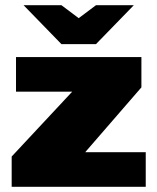

<svg xmlns="http://www.w3.org/2000/svg" viewBox="-20 -720 607 740"><path d="M283.3 -550H216.7L70.8 -700H216.7L283.3 -650L350 -700H495.8L350 -550ZM25 0V-116.7L258.3 -366.7H41.7V-500H525V-383.3L308.3 -133.3H541.7V0Z"/></svg>

Font: BoonTook
Style: Regular
Weight: 400
Designer: Sungsit Sawaiwan
Foundry: FontUni
Version: Version 3.0